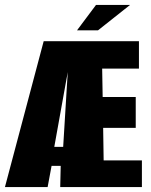

<svg xmlns="http://www.w3.org/2000/svg" viewBox="-25 -758 612 778"><path d="M-5 0 152 -591H538V-480H389L391 -365H525V-240H393L395 -108H550V0H219L221 -86H184L168 0ZM195 -163H231L248 -441L250 -466L245 -441ZM287 -635 364 -738H502L372 -635Z"/></svg>

Font: Alumni Sans Thin Black
Style: Regular
Weight: 900
Version: Version 1.018